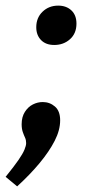

<svg xmlns="http://www.w3.org/2000/svg" viewBox="-56 -495 320 683"><path d="M21 -53Q21 -79 32.5 -97Q44 -115 61 -123.5Q78 -132 96 -132Q121 -132 139.5 -116Q158 -100 158 -67Q158 -32 138.5 6Q119 44 85 85Q51 126 5 168L-36 134Q-6 97 9.5 74.5Q25 52 31 37.5Q37 23 37 14Q37 3 33 -5.5Q29 -14 25 -25.5Q21 -37 21 -53ZM137 -335Q107 -335 90 -352.5Q73 -370 73 -398Q73 -432 95.5 -453.5Q118 -475 151 -475Q180 -475 198 -458Q216 -441 216 -411Q216 -376 193 -355.5Q170 -335 137 -335Z"/></svg>

Font: Bitter Thin SemiBold
Style: Italic
Weight: 600
Italic angle: -9°
Version: Version 2.002